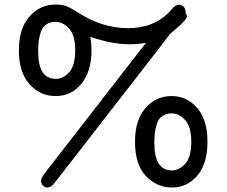

<svg xmlns="http://www.w3.org/2000/svg" viewBox="-20 -770 998 845"><path d="M63 -548.8Q63 -644 109.4 -697Q155.8 -750 225.1 -750Q254.9 -750 274.4 -741.9Q293.9 -733.9 323.2 -714.8Q430.2 -646 543 -646Q658.2 -646 728 -720.2Q729 -721.2 733.9 -727.1Q738.8 -732.9 742.9 -737.1Q747.1 -741.2 753.4 -745.1Q759.8 -749 767.1 -749Q780.3 -749 789.1 -739.5Q797.9 -730 796.9 -710.9Q802.7 -703.1 803.2 -699.2Q803.2 -692.4 792.7 -679.7Q782.2 -667 770 -656.5Q757.8 -646 744.9 -635Q731.9 -624 731 -623Q727.1 -619.1 722.4 -613Q717.8 -606.9 699.5 -583Q681.2 -559.1 657.2 -527.8L220.2 35.2Q205.1 55.2 189 55.2Q176.8 55.2 168.5 46.1Q160.2 37.1 160.2 24.9Q160.2 13.7 188 -22L622.1 -581.1Q585.9 -575.2 547.9 -575.2Q472.7 -575.2 377.9 -607.9Q382.8 -575.7 382.8 -547.9Q382.8 -457 338.9 -402.1Q294.9 -347.2 225.1 -347.2Q156.2 -347.2 109.6 -399.9Q63 -452.6 63 -548.8ZM147.9 -543.9Q147.9 -422.9 225.1 -422.9Q258.3 -422.9 284.7 -452.4Q311 -481.9 311 -548.8Q311 -614.7 283.9 -644.3Q256.8 -673.8 225.1 -673.8Q200.2 -673.8 183.6 -662.4Q167 -650.9 159.9 -629.9Q152.8 -608.9 150.4 -589.8Q147.9 -570.8 147.9 -543.9ZM574.2 -147Q574.2 -241.2 620.1 -294.2Q666 -347.2 735.8 -347.2Q802.7 -347.2 847.9 -294.7Q893.1 -242.2 893.1 -146Q893.1 -48.8 848.1 3.2Q803.2 55.2 737.1 55.2Q670.9 55.2 622.6 5.1Q574.2 -44.9 574.2 -147ZM659.2 -141.1Q659.2 -20 735.8 -20Q769 -20 795.4 -49.6Q821.8 -79.1 821.8 -146Q821.8 -211.9 794.9 -241.5Q768.1 -271 735.8 -271Q710.9 -271 694.6 -259.5Q678.2 -248 671.1 -227.1Q664.1 -206.1 661.6 -187Q659.2 -168 659.2 -141.1Z"/></svg>

Font: CMU Concrete
Style: Bold
Weight: 700
Version: Version 0.7.0